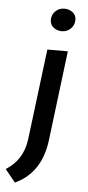

<svg xmlns="http://www.w3.org/2000/svg" viewBox="-80 -640 404 878"><g transform="rotate(5 121.5 -201.0)"><path d="M66 5 118 -414H212L161 0Q142 150 23 205L-24 147Q53 99 66 5ZM180 -607Q201 -607 217.5 -594.5Q234 -582 234 -560Q234 -536 217 -519.5Q200 -503 175 -503Q153 -504 137.5 -516.5Q122 -529 122 -551Q122 -574 138.5 -590.5Q155 -607 180 -607Z"/></g></svg>

Font: Josefin Sans
Style: Italic
Weight: 400
Italic angle: -7°
Designer: Santiago Orozco
Foundry: Typemade
Version: Version 2.000